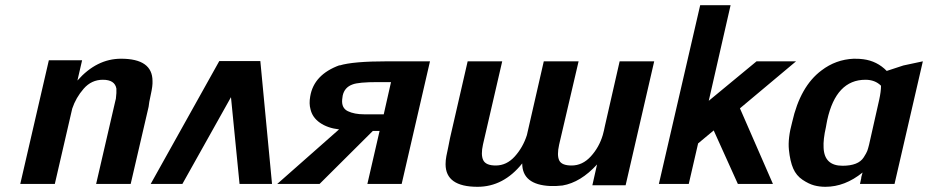

<svg xmlns="http://www.w3.org/2000/svg" viewBox="-20 -708 3572 739"><path d="M58 0 168 -476H296L278 -398Q352 -482 446 -482Q567 -482 567 -396Q568 -378 560.5 -344.5Q553 -311 552 -297L483 0H350L424 -320Q424 -322 425 -324Q426 -326 426 -328Q429 -352 428 -367Q422 -401 376 -401Q332 -401 302 -366.5Q272 -332 258 -290L191 0Z M1027 0H902L869 -334L682 0H560L824 -473H982Z M1047 0 1285 -210Q1241 -215 1211.5 -235.5Q1182 -256 1175 -288Q1169 -309 1174 -337Q1188 -421 1287 -457V-456Q1338 -472 1472 -472H1635L1526 0H1394L1441 -204H1415L1210 0ZM1299 -340Q1297 -328 1297 -325Q1294 -292 1319 -280Q1344 -268 1382 -268H1457L1485 -392H1434Q1360 -392 1337 -383Q1306 -372 1299 -340Z M2498 -472 2388 5H2260L2278 -75Q2215 -6 2145 6Q2118 9 2098 8Q1990 3 1990 -79Q1918 11 1818 11Q1695 11 1695 -76Q1695 -91 1698 -107Q1701 -123 1705.5 -143Q1710 -163 1712 -176L1780 -472H1913L1839 -152Q1830 -112 1840 -91.5Q1850 -71 1888 -71Q1930 -71 1961.5 -106Q1993 -141 2008 -188L2073 -472H2207L2132 -151Q2123 -110 2132.5 -90.5Q2142 -71 2180 -71Q2222 -71 2254 -106Q2286 -141 2300 -188Q2302 -194 2304.5 -205.5Q2307 -217 2308 -222L2365 -472Z M2516 0 2675 -688H2792L2708 -320L2892 -472H3044L2828 -291L2955 0H2820L2727 -206L2667 -156L2631 0Z M3029 -238Q3060 -376 3142 -437Q3197 -479 3266 -482Q3291 -482 3303 -480Q3356 -473 3393 -435L3457 -456L3532 -472L3423 0H3290L3295 -23V-26L3300 -44Q3232 11 3157 11Q3134 11 3113.5 5.5Q3093 0 3069 -16Q3045 -32 3033 -59.5Q3021 -87 3016.5 -131.5Q3012 -176 3029 -238ZM3164 -246Q3163 -242 3161.5 -233Q3160 -224 3159 -219Q3148 -171 3150 -139Q3153 -70 3223 -70Q3253 -70 3273.5 -78Q3294 -86 3304.5 -102.5Q3315 -119 3318 -127Q3321 -135 3325 -151Q3338 -208 3364 -324Q3371 -356 3371 -378Q3348 -401 3311 -401Q3198 -401 3164 -246Z"/></svg>

Font: Coval
Style: ExtraBold Italic
Weight: 800
Foundry: Context Ltd
Version: Version 001.000